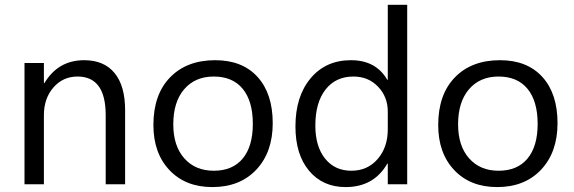

<svg xmlns="http://www.w3.org/2000/svg" viewBox="-20 -760 2367 792"><path d="M496.1 0H416V-285.2Q416 -444.3 299.8 -444.3Q239.7 -444.3 200.4 -399.2Q161.1 -354 161.1 -285.2V0H81.1V-500H161.1V-417H163.1Q219.7 -511.7 327.1 -511.7Q409.2 -511.7 452.6 -458.7Q496.1 -405.8 496.1 -305.7Z M856 11.7Q745.1 11.7 679 -58.3Q612.8 -128.4 612.8 -244.1Q612.8 -370.1 681.6 -440.9Q750.5 -511.7 867.7 -511.7Q979.5 -511.7 1042.2 -442.9Q1105 -374 1105 -252Q1105 -132.3 1037.4 -60.3Q969.7 11.7 856 11.7ZM861.8 -444.3Q784.7 -444.3 739.7 -391.8Q694.8 -339.4 694.8 -247.1Q694.8 -158.2 740.2 -106.9Q785.6 -55.7 861.8 -55.7Q939.5 -55.7 981.2 -106Q1022.9 -156.2 1022.9 -249Q1022.9 -342.8 981.2 -393.6Q939.5 -444.3 861.8 -444.3Z M1659.7 0H1579.6V-85H1577.6Q1522 11.7 1405.8 11.7Q1311.5 11.7 1255.1 -55.4Q1198.7 -122.6 1198.7 -238.3Q1198.7 -362.3 1261.2 -437Q1323.7 -511.7 1427.7 -511.7Q1530.8 -511.7 1577.6 -430.7H1579.6V-740.2H1659.7ZM1579.6 -226.1V-299.8Q1579.6 -360.4 1539.6 -402.3Q1499.5 -444.3 1438 -444.3Q1364.7 -444.3 1322.8 -390.6Q1280.8 -336.9 1280.8 -242.2Q1280.8 -155.8 1321 -105.7Q1361.3 -55.7 1429.2 -55.7Q1496.1 -55.7 1537.8 -104Q1579.6 -152.3 1579.6 -226.1Z M2030.8 11.7Q1919.9 11.7 1853.8 -58.3Q1787.6 -128.4 1787.6 -244.1Q1787.6 -370.1 1856.4 -440.9Q1925.3 -511.7 2042.5 -511.7Q2154.3 -511.7 2217 -442.9Q2279.8 -374 2279.8 -252Q2279.8 -132.3 2212.2 -60.3Q2144.5 11.7 2030.8 11.7ZM2036.6 -444.3Q1959.5 -444.3 1914.6 -391.8Q1869.6 -339.4 1869.6 -247.1Q1869.6 -158.2 1915 -106.9Q1960.4 -55.7 2036.6 -55.7Q2114.3 -55.7 2156 -106Q2197.8 -156.2 2197.8 -249Q2197.8 -342.8 2156 -393.6Q2114.3 -444.3 2036.6 -444.3Z"/></svg>

Font: Segoe UI Historic
Style: Regular
Weight: 400
Foundry: Microsoft Corporation
Version: Version 1.03